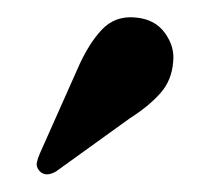

<svg xmlns="http://www.w3.org/2000/svg" viewBox="-20 -679 246 219"><path d="M68 -599.5Q80.5 -628.5 96 -645Q111.5 -661.5 135 -659Q157 -657 168.2 -641.2Q179.5 -625.5 177.5 -608.5Q176 -587.5 163 -572.8Q150 -558 128 -544L44 -483.5Q32 -476.5 25 -484Q21 -488.5 22 -493.5Q23 -498.5 25.5 -504Z"/></svg>

Font: Fraunces 144pt Soft SemiBold
Style: Regular
Weight: 600
Version: Version 1.000;[b76b70a41]